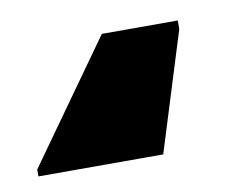

<svg xmlns="http://www.w3.org/2000/svg" viewBox="-52 -76 355 282"><g transform="rotate(-10 126.0 65.0)"><path d="M171.9 160.2 227.1 -17.1V-29.8H113.8L-14.2 149.9V160.2Z"/></g></svg>

Font: Noto Reveo Sans
Style: Regular
Weight: 800
Designer: Monotype Design Team
Foundry: Monotype Imaging Inc.
Version: Version 2.007